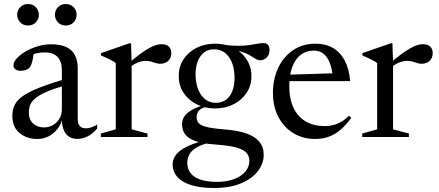

<svg xmlns="http://www.w3.org/2000/svg" viewBox="-20 -682 2184 956"><path d="M318 -292 325.5 -261.5Q262.5 -245.5 223 -229.5Q183.5 -213.5 161.8 -197.2Q140 -181 131.8 -162.8Q123.5 -144.5 123.5 -123Q123.5 -86 145.2 -66.8Q167 -47.5 198.5 -47.5Q223.5 -47.5 243.8 -59.2Q264 -71 276 -91.2Q288 -111.5 288 -137V-333.5Q288 -374.5 267.2 -397.8Q246.5 -421 201 -421Q182.5 -421 161.2 -416.5Q140 -412 123 -403.5L149 -425.5Q147.5 -410 144.5 -394Q141.5 -378 137.5 -365.2Q133.5 -352.5 127.5 -346Q120 -337.5 107.8 -333.5Q95.5 -329.5 82.5 -329.5Q66.5 -329.5 56.8 -336.8Q47 -344 47 -356.5Q47 -373.5 64 -392Q81 -410.5 108.2 -426.2Q135.5 -442 168.5 -451.8Q201.5 -461.5 234 -461.5Q282 -461.5 311.2 -447.2Q340.5 -433 353.8 -406Q367 -379 367 -340.5V-89.5Q367 -73.5 371.8 -63.2Q376.5 -53 385.5 -48Q394.5 -43 407.5 -43Q420.5 -43 435 -48Q449.5 -53 464 -62V-42Q438 -12.5 413.2 -1.5Q388.5 9.5 365.5 9.5Q339.5 9.5 322.5 -2.2Q305.5 -14 297 -35.8Q288.5 -57.5 288 -87.5L290.5 -91Q283.5 -61.5 265.2 -38.8Q247 -16 221.5 -3Q196 10 166.5 10Q112.5 10 77 -19.8Q41.5 -49.5 41.5 -105.5Q41.5 -135 52.8 -158.8Q64 -182.5 93.8 -203.8Q123.5 -225 178 -246.2Q232.5 -267.5 318 -292ZM119.5 -555Q95.5 -555 80.5 -570.8Q65.5 -586.5 65.5 -608.5Q65.5 -630.5 80.5 -646.2Q95.5 -662 119.5 -662Q143.5 -662 158.5 -646.2Q173.5 -630.5 173.5 -608.5Q173.5 -586.5 158.5 -570.8Q143.5 -555 119.5 -555ZM307.5 -555Q283.5 -555 268.5 -570.8Q253.5 -586.5 253.5 -608.5Q253.5 -630.5 268.5 -646.2Q283.5 -662 307.5 -662Q331.5 -662 346.5 -646.2Q361.5 -630.5 361.5 -608.5Q361.5 -586.5 346.5 -570.8Q331.5 -555 307.5 -555Z M784.5 -462Q809 -462 821 -449.8Q833 -437.5 833 -417.5Q833 -393.5 817.8 -379Q802.5 -364.5 777.5 -364.5Q766.5 -364.5 755.2 -368.2Q744 -372 731.8 -375.5Q719.5 -379 704.5 -379Q692 -379 678.5 -375Q665 -371 651.8 -364Q638.5 -357 627.5 -347.5L620 -366.5Q652 -394.5 677.2 -412.8Q702.5 -431 722 -442Q741.5 -453 756.8 -457.5Q772 -462 784.5 -462ZM635.5 -373V-38L714.5 -17V0H482V-17L556.5 -38V-367.5Q550 -373.5 540 -379Q530 -384.5 515.8 -391.2Q501.5 -398 483 -406V-417.5L624.5 -466.5H632.5Z M1046.5 254Q995 254 956.2 245.8Q917.5 237.5 891.5 222Q865.5 206.5 852.5 185Q839.5 163.5 839.5 136.5Q839.5 116.5 849.8 98.5Q860 80.5 882 64.8Q904 49 939.2 35.8Q974.5 22.5 1024.5 12H1052.5V23Q999 31.5 968.5 47Q938 62.5 925.2 83.2Q912.5 104 912.5 128.5Q912.5 158.5 928.8 179.8Q945 201 977.8 212.2Q1010.5 223.5 1059 223.5Q1109.5 223.5 1146 209.5Q1182.5 195.5 1202 171.8Q1221.5 148 1221.5 120Q1221.5 99.5 1212 85.2Q1202.5 71 1181.2 61.2Q1160 51.5 1125.5 45.8Q1091 40 1040.5 36.5Q994 33 964 24Q934 15 917 1.8Q900 -11.5 893.2 -28.2Q886.5 -45 886.5 -64Q886.5 -99.5 919 -124Q951.5 -148.5 1006.5 -161L1017.5 -151Q987.5 -148 973.2 -133.8Q959 -119.5 959 -99.5Q959 -87 963.8 -77Q968.5 -67 982 -59.5Q995.5 -52 1022.2 -46.8Q1049 -41.5 1093 -38Q1141 -34.5 1178 -25.8Q1215 -17 1240.8 -1.8Q1266.5 13.5 1279.8 35.8Q1293 58 1293 89Q1293 132 1264.2 169.8Q1235.5 207.5 1180.2 230.8Q1125 254 1046.5 254ZM1050.5 -142Q1000 -142 959 -162.8Q918 -183.5 894 -220Q870 -256.5 870 -303Q870 -350.5 894 -387Q918 -423.5 959 -444Q1000 -464.5 1050.5 -464.5Q1089 -464.5 1122 -452.8Q1155 -441 1179.8 -419Q1204.5 -397 1218.2 -367.8Q1232 -338.5 1232 -303.5Q1232 -256.5 1208 -220Q1184 -183.5 1143 -162.8Q1102 -142 1050.5 -142ZM1058.5 -170Q1103.5 -172 1126.8 -208.8Q1150 -245.5 1147.5 -304.5Q1145 -366.5 1116.8 -402.2Q1088.5 -438 1042.5 -436.5Q999.5 -435 975.8 -398.5Q952 -362 954 -302.5Q956.5 -241.5 984.8 -205Q1013 -168.5 1058.5 -170ZM1113 -434.5 1095.5 -458.5Q1139 -453.5 1170.2 -454Q1201.5 -454.5 1223.5 -457.8Q1245.5 -461 1261.8 -464.2Q1278 -467.5 1291.5 -467.5Q1306 -467.5 1314 -459Q1322 -450.5 1322 -432.5Q1322 -410 1308.2 -396Q1294.5 -382 1277 -382Q1264 -382 1251.5 -389.8Q1239 -397.5 1222.2 -407.5Q1205.5 -417.5 1179.2 -425.5Q1153 -433.5 1113 -434.5Z M1552 -464.5Q1601.5 -464.5 1638.2 -443Q1675 -421.5 1696.8 -380Q1718.5 -338.5 1723.5 -278H1409L1410 -310L1673 -318L1637.5 -297.5Q1633.5 -339.5 1622 -369Q1610.5 -398.5 1591 -414.2Q1571.5 -430 1542 -430Q1505 -430 1477.8 -409.5Q1450.5 -389 1435.5 -349.2Q1420.5 -309.5 1420.5 -253Q1420.5 -188 1442.2 -143.5Q1464 -99 1503.8 -76.5Q1543.5 -54 1598 -54Q1620 -54 1641 -59.8Q1662 -65.5 1681.8 -77.2Q1701.5 -89 1718 -106L1729 -95Q1702 -58 1674.2 -34.8Q1646.5 -11.5 1615.8 -0.8Q1585 10 1549.5 10Q1489 10 1441.5 -18.5Q1394 -47 1366.5 -98.8Q1339 -150.5 1339 -220.5Q1339 -287 1364.5 -342.5Q1390 -398 1437.8 -431.2Q1485.5 -464.5 1552 -464.5Z M2086 -462Q2110.5 -462 2122.5 -449.8Q2134.5 -437.5 2134.5 -417.5Q2134.5 -393.5 2119.2 -379Q2104 -364.5 2079 -364.5Q2068 -364.5 2056.8 -368.2Q2045.5 -372 2033.2 -375.5Q2021 -379 2006 -379Q1993.5 -379 1980 -375Q1966.5 -371 1953.2 -364Q1940 -357 1929 -347.5L1921.5 -366.5Q1953.5 -394.5 1978.8 -412.8Q2004 -431 2023.5 -442Q2043 -453 2058.2 -457.5Q2073.5 -462 2086 -462ZM1937 -373V-38L2016 -17V0H1783.5V-17L1858 -38V-367.5Q1851.5 -373.5 1841.5 -379Q1831.5 -384.5 1817.2 -391.2Q1803 -398 1784.5 -406V-417.5L1926 -466.5H1934Z"/></svg>

Font: Newsreader 36pt
Style: Regular
Weight: 400
Designer: Hugues Gentile
Foundry: Production Type
Version: Version 1.003